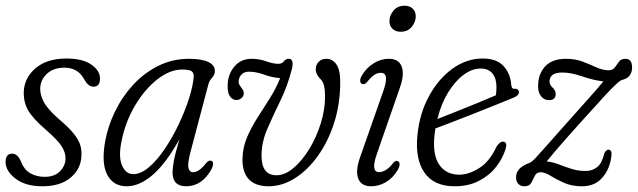

<svg xmlns="http://www.w3.org/2000/svg" viewBox="-20 -643 2230 671"><path d="M136 -25Q171 -25 190 -44.8Q209 -64.5 209 -90Q209 -110 196 -131Q183 -152 142.5 -187.5Q94.5 -229 78.5 -257Q62.5 -285 63 -320.5Q64.5 -371 104.5 -404.8Q144.5 -438.5 212 -438.5Q269 -438.5 299.2 -417.2Q329.5 -396 329.5 -369Q329.5 -340 307 -340Q297.5 -340 289.8 -346Q282 -352 273 -368Q251.5 -406.5 205 -406.5Q166.5 -406.5 143.5 -384.8Q120.5 -363 120.5 -332Q120.5 -311 133 -286.8Q145.5 -262.5 185.5 -227Q220.5 -197.5 238 -175.5Q255.5 -153.5 260.8 -135Q266 -116.5 264.5 -97Q262.5 -52.5 226.8 -22.2Q191 8 128 8Q69 8 34.2 -18.8Q-0.5 -45.5 -0.5 -77Q-0.5 -106 23 -106Q41 -106 53 -79.5Q64 -50 85.8 -37.5Q107.5 -25 136 -25Z M645 -109Q635 -70 638.8 -55.5Q642.5 -41 654 -41Q664 -41 674.8 -47.8Q685.5 -54.5 700 -72.5Q709.5 -84.5 718.5 -81Q730.5 -76.5 719.5 -52.5Q686.5 8 630.5 8Q583 8 583 -40.5Q583 -55.5 587.5 -80.2Q592 -105 607 -156.5Q561 -73 514.5 -32.5Q468 8 422.5 8Q376.5 8 355.2 -31.5Q334 -71 347 -146Q356.5 -201 381.8 -253Q407 -305 445.5 -346.8Q484 -388.5 533.5 -413Q583 -437.5 640.5 -437.5Q685 -437.5 708.2 -426.2Q731.5 -415 731 -395Q730.5 -381 721 -371.2Q711.5 -361.5 707.5 -345.5ZM404.5 -148.5Q393.5 -95 406.5 -64.8Q419.5 -34.5 446 -34.5Q472.5 -34.5 501 -59Q529.5 -83.5 556.2 -123.2Q583 -163 604.8 -209Q626.5 -255 640.5 -298.8Q654.5 -342.5 657 -374.5Q658 -388 649.8 -394Q641.5 -400 616.5 -400Q574 -400 530 -365.8Q486 -331.5 452 -274.2Q418 -217 404.5 -148.5Z M1169 -355.5Q1169 -280.5 1148 -214.5Q1127 -148.5 1091.2 -98.5Q1055.5 -48.5 1010.8 -20.2Q966 8 919 8Q872 8 849 -17.2Q826 -42.5 827.5 -90Q828.5 -128.5 843.5 -163.5Q858.5 -198.5 880 -232Q901.5 -265.5 923 -299.5Q944.5 -333.5 959 -370Q931 -372 903 -382.2Q875 -392.5 850 -392.5Q833 -392.5 823.5 -382.2Q814 -372 814 -356.5Q814 -349 822.5 -338Q826.5 -333 829 -328.5Q831.5 -324 832 -318Q832 -307 824.2 -300.2Q816.5 -293.5 806 -293.5Q793.5 -293.5 784.5 -305Q775.5 -316.5 775.5 -342Q775.5 -382 798.5 -409.8Q821.5 -437.5 859.5 -437.5Q886 -437.5 910.2 -428.8Q934.5 -420 952.5 -420Q965.5 -420 972 -428.8Q978.5 -437.5 989.5 -437.5Q1008.5 -437.5 1000 -401.5Q984.5 -341 959.2 -289.8Q934 -238.5 914 -192Q894 -145.5 894 -99Q894 -30.5 946 -30.5Q976 -30.5 1006 -56Q1036 -81.5 1061 -122.5Q1086 -163.5 1101 -211.8Q1116 -260 1116 -305.5Q1116 -350.5 1102 -364.5Q1083.5 -382.5 1083.5 -400.5Q1083.5 -416.5 1093.8 -427Q1104 -437.5 1120.5 -437.5Q1141 -437.5 1155 -419Q1169 -400.5 1169 -355.5Z M1380 -532Q1362.5 -532 1351.8 -542.2Q1341 -552.5 1341 -569.5Q1341 -588.5 1355 -605.8Q1369 -623 1394 -623Q1411.5 -623 1422.2 -613Q1433 -603 1433 -585.5Q1433 -566.5 1419 -549.2Q1405 -532 1380 -532ZM1296.5 -103.5Q1275 -41.5 1305 -41.5Q1314.5 -41.5 1326.8 -48Q1339 -54.5 1353 -72Q1362 -83.5 1370 -80Q1376 -78 1376.5 -69.8Q1377 -61.5 1370.5 -50Q1353.5 -21 1328.8 -6.5Q1304 8 1277 8Q1242.5 8 1232 -19Q1221.5 -46 1238.5 -93.5L1320 -326Q1342 -388.5 1311 -388.5Q1299.5 -388.5 1288.5 -381.5Q1277.5 -374.5 1262.5 -356Q1253.5 -346 1245.5 -349.5Q1239.5 -351.5 1238.8 -359.8Q1238 -368 1244.5 -379Q1260.5 -406 1285.8 -421.8Q1311 -437.5 1339 -437.5Q1373.5 -437.5 1383.8 -410.5Q1394 -383.5 1378 -338Z M1746.5 -121.5Q1737 -89.5 1713.8 -59.8Q1690.5 -30 1654 -11Q1617.5 8 1568.5 8Q1496 8 1463 -40.2Q1430 -88.5 1439 -172Q1446.5 -247.5 1479.8 -308Q1513 -368.5 1562 -403.5Q1611 -438.5 1667 -438.5Q1716 -438.5 1740 -412Q1764 -385.5 1767 -344.5Q1768.5 -332.5 1777 -332.5Q1789.5 -334.5 1793 -324.5Q1796.5 -310 1773 -301Q1745 -289.5 1707.8 -274.5Q1670.5 -259.5 1631.8 -244.2Q1593 -229 1558.8 -215.8Q1524.5 -202.5 1501.5 -194Q1500 -184.5 1499 -175Q1490.5 -104 1514.5 -68.2Q1538.5 -32.5 1585.5 -32.5Q1617.5 -32.5 1654.2 -55.2Q1691 -78 1715.5 -131Q1728 -149.5 1739 -148Q1754.5 -146 1746.5 -121.5ZM1659.5 -403.5Q1630 -403.5 1600.2 -381.5Q1570.5 -359.5 1546 -319.8Q1521.5 -280 1508.5 -227Q1534.5 -237 1570.5 -251.5Q1606.5 -266 1644.2 -281.2Q1682 -296.5 1713 -310Q1715 -322 1715 -339.5Q1715 -369 1701 -386.2Q1687 -403.5 1659.5 -403.5Z M2117 -101Q2113 -55.5 2086.5 -23.8Q2060 8 2014.5 8Q1978 8 1950.8 -4.2Q1923.5 -16.5 1903.8 -28.8Q1884 -41 1870 -41Q1855 -41 1849.2 -28.8Q1843.5 -16.5 1836.8 -4.2Q1830 8 1813 8Q1799 8 1791.2 -0.5Q1783.5 -9 1783.5 -23Q1783.5 -39.5 1794.2 -51.8Q1805 -64 1831 -74Q1838 -76.5 1849.2 -88.2Q1860.5 -100 1886.8 -130Q1913 -160 1964.5 -217.5Q2013.5 -272.5 2043.2 -305.8Q2073 -339 2088.5 -358.5Q2054 -362.5 2015 -376Q1976 -389.5 1945.5 -389.5Q1920 -389.5 1910.2 -380.5Q1900.5 -371.5 1900.5 -359Q1900.5 -346.5 1911 -337Q1922 -327 1922 -314.5Q1922 -293 1898.5 -293Q1882.5 -293 1871.5 -305.8Q1860.5 -318.5 1860.5 -342Q1860.5 -384 1885 -410.8Q1909.5 -437.5 1958 -437.5Q1990.5 -437.5 2016.5 -427.5Q2042.5 -417.5 2064.5 -407.5Q2086.5 -397.5 2106.5 -397.5Q2122 -397.5 2129 -407.5Q2136 -417.5 2143.2 -427.5Q2150.5 -437.5 2166 -437.5Q2189 -437.5 2189 -407Q2189 -391 2180.8 -379.5Q2172.5 -368 2153.5 -363.5Q2148 -362 2135.8 -351.2Q2123.5 -340.5 2094 -308.8Q2064.5 -277 2007 -213Q1975 -177.5 1954 -153.5Q1933 -129.5 1918.2 -112.2Q1903.5 -95 1890.5 -78.5Q1911 -77 1932.2 -68.8Q1953.5 -60.5 1976.8 -53Q2000 -45.5 2026.5 -45.5Q2050 -45.5 2066.8 -58.8Q2083.5 -72 2091.5 -105.5Q2098 -120.5 2107 -120Q2118.5 -119 2117 -101Z"/></svg>

Font: Fraunces 144pt S100 Light
Style: Italic
Weight: 300
Italic angle: -16°
Version: Version 1.000; ttfautohint (v1.8.3)